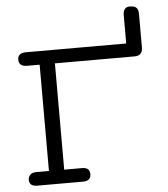

<svg xmlns="http://www.w3.org/2000/svg" viewBox="-54 -827 765 876"><g transform="rotate(-5 328.0 -389.0)"><path d="M44.9 -29.8Q44.9 -42 53 -51.5Q61 -61 79.1 -62H140.1V-548.8H83Q44.9 -548.8 44.9 -579.8Q44.9 -610.8 83 -610.8H542V-740.2Q542 -778.3 574.2 -777.8Q574.2 -777.8 575.2 -777.8Q576.2 -776.9 577.1 -776.9H579.1Q612.3 -776.9 611.8 -740.2V-586.9Q611.8 -548.8 575.2 -548.8H210V-62H292Q327.1 -62 327.1 -31Q327.1 0 291 0H81.1Q44.9 0 44.9 -29.8Z"/></g></svg>

Font: CMU Typewriter Text Variable Width
Style: Medium
Weight: 500
Version: Version 0.7.0